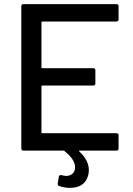

<svg xmlns="http://www.w3.org/2000/svg" viewBox="-20 -720 638 918"><path d="M546.9 -689.9V-627Q546.9 -617.2 537.1 -617.2H182.1Q178.2 -617.2 178.2 -612.8V-397.9Q178.2 -394 182.1 -394H425.8Q436 -394 436 -383.8V-320.8Q436 -311 425.8 -311H182.1Q178.2 -311 178.2 -307.1V-86.9Q178.2 -83 182.1 -83H537.1Q546.9 -83 546.9 -73.2V-9.8Q546.9 0 537.1 0H360.8Q355 0 359.9 4.9Q404.8 46.9 404.8 92.8Q404.8 105.5 401.9 117.2Q386.2 178.2 314 178.2Q290 178.2 264.2 169.9Q254.4 166.5 255.9 158.2L261.2 125Q263.2 115.7 272.9 117.2Q288.1 121.1 295.9 121.1Q314.9 121.1 326.9 110.4Q338.9 99.6 338.9 80.1Q338.9 42 288.1 2Q286.1 0 283.2 0H91.8Q82 0 82 -9.8V-689.9Q82 -700.2 91.8 -700.2H537.1Q546.9 -700.2 546.9 -689.9Z"/></svg>

Font: Gruenseis Font Medium
Style: Regular
Weight: 500
Designer: Jeremy Tribby
Foundry: Tribby Type
Version: Version 1.408;Glyphs 3.1.2 (3151)